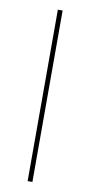

<svg xmlns="http://www.w3.org/2000/svg" viewBox="-79 -698 345 733"><g transform="rotate(10 93.0 -332.0)"><path d="M102.5 0H84V-664.5H102.5Z"/></g></svg>

Font: Anek Kannada Medium Thin
Style: Regular
Weight: 250
Version: Version 1.003